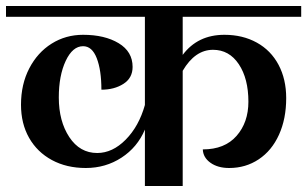

<svg xmlns="http://www.w3.org/2000/svg" viewBox="-32 -620 1024 640"><path d="M577 -564V-437Q627 -504 716 -504Q777 -504 824 -478Q871 -452 896.5 -404Q922 -356 922 -293Q922 -224 898 -171Q874 -118 830.5 -89Q787 -60 732 -60Q694 -60 669.5 -77.5Q645 -95 644 -122Q717 -122 756.5 -167Q796 -212 796 -281Q796 -358 764 -406Q732 -454 678 -454Q618 -454 577 -384V0H451V-188Q426 -129 373 -94.5Q320 -60 254 -60Q190 -60 141 -86.5Q92 -113 65 -160.5Q38 -208 38 -271Q38 -339 65.5 -392Q93 -445 140 -474.5Q187 -504 245 -504Q317 -504 363.5 -476Q410 -448 410 -397Q410 -360 379.5 -340.5Q349 -321 306 -321Q306 -386 290.5 -426Q275 -466 245 -466Q210 -466 187 -417Q164 -368 164 -295Q164 -216 199 -163Q234 -110 292 -110Q343 -110 387 -154.5Q431 -199 451 -270V-564H-12V-600H972V-564Z"/></svg>

Font: Arya
Style: Bold
Weight: 700
Designer: Eduardo Rodriguez Tunni, Modular Infotech
Foundry: Eduardo Rodriguez Tunni, Modular Infotech
Version: Version 1.002